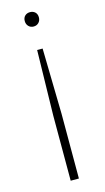

<svg xmlns="http://www.w3.org/2000/svg" viewBox="-116 -584 444 814"><g transform="rotate(-15 106.0 -177.5)"><path d="M106 -545Q119.5 -545 128.2 -536.8Q137 -528.5 137 -514Q137 -500 128.2 -491Q119.5 -482 106 -482Q92.5 -482 83.8 -491Q75 -500 75 -514Q75 -528.5 83.8 -536.8Q92.5 -545 106 -545ZM94 -382H118L124 -95V190H88V-95Z"/></g></svg>

Font: Encode Sans SemiCondensed SemiCondensed Thin
Style: Regular
Weight: 100
Width: 4
Designer: Multiple Designers
Foundry: Impallari Type
Version: Version 3.000; ttfautohint (v1.8.3) -l 8 -r 50 -G 200 -x 14 